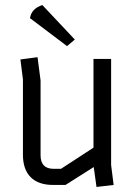

<svg xmlns="http://www.w3.org/2000/svg" viewBox="-20 -734 532 762"><path d="M71 -419 61 -498 129 -507 141 -415V-118Q141 -64 193 -64H222L351 -148V-500H421V-79L431 0L363 8L352 -71L240 0H191Q132 0 101.5 -31Q71 -62 71 -120ZM148 -714 277 -577 246 -551 99 -662Q105 -700 148 -714Z"/></svg>

Font: Strong
Style: Regular
Weight: 400
Designer: Roman Shchyukin (Gaslight Type Foundry)
Foundry: Cyreal (www.cyreal.org)
Version: Version 1.001